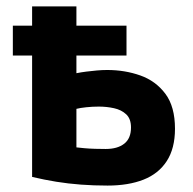

<svg xmlns="http://www.w3.org/2000/svg" viewBox="-20 -567 600 598"><path d="M315 11Q272 11 232 8Q192 5 155 -1Q118 -7 80 -16V-394H20V-487H80V-547H218V-487H374V-394H218V-339Q233 -342 249 -344Q265 -346 281.5 -347.5Q298 -349 314 -349Q369 -349 417 -332Q465 -315 495 -275Q525 -235 525 -166Q525 -105 499.5 -65.5Q474 -26 427 -7.5Q380 11 315 11ZM309 -103Q346 -103 367 -119.5Q388 -136 388 -170Q388 -197 373 -211Q358 -225 335 -230Q312 -235 288 -235Q268 -235 249 -233Q230 -231 218 -228V-108Q226 -107 242 -105.5Q258 -104 276.5 -103.5Q295 -103 309 -103Z"/></svg>

Font: Ubuntu Sans Mono
Style: Regular
Weight: 400
Monospace: yes
Designer: Dalton Maag Ltd
Foundry: Dalton Maag Ltd
Version: Version 1.006